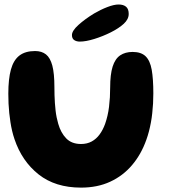

<svg xmlns="http://www.w3.org/2000/svg" viewBox="-20 -815 753 854"><path d="M340.5 19.5Q226 19.5 151.8 -39.2Q77.5 -98 44.5 -196Q38.5 -213.5 34 -232.5Q29.5 -251.5 26.5 -271.2Q23.5 -291 21.2 -311.8Q19 -332.5 18 -354Q17 -375.5 17 -398Q17 -463.5 28.5 -505.5Q40 -547.5 66.2 -567.8Q92.5 -588 136 -588Q165.5 -588 184.5 -573Q203.5 -558 212.8 -523Q222 -488 222 -427.5Q222 -409.5 222.5 -391.5Q223 -373.5 224.2 -356.5Q225.5 -339.5 227.2 -323.5Q229 -307.5 232 -292.8Q235 -278 239 -264.5Q250.5 -224 274.8 -199.2Q299 -174.5 340.5 -174.5Q367.5 -174.5 388 -185.8Q408.5 -197 423.2 -217.2Q438 -237.5 447.5 -264Q453.5 -281 458 -300.2Q462.5 -319.5 465 -340.2Q467.5 -361 468.8 -382.5Q470 -404 470 -425.5Q470 -484 481 -518.8Q492 -553.5 514.5 -568.8Q537 -584 570 -584Q607.5 -584 627.5 -564.8Q647.5 -545.5 654.8 -504.8Q662 -464 662 -399.5Q662 -376.5 660.8 -354.8Q659.5 -333 657.2 -311.8Q655 -290.5 651.2 -270.2Q647.5 -250 642.5 -230.8Q637.5 -211.5 631 -193.5Q608 -128.5 567.5 -80.8Q527 -33 470.2 -6.8Q413.5 19.5 340.5 19.5ZM335 -630Q320 -630 310 -636.8Q300 -643.5 300 -659Q300 -678 328.8 -704Q357.5 -730 398.5 -755Q427.5 -772 457.2 -783.5Q487 -795 507.5 -795Q529 -795 540.8 -785Q552.5 -775 552.5 -753Q552.5 -729.5 530.5 -709.2Q508.5 -689 472.5 -671Q437.5 -653.5 399.8 -641.8Q362 -630 335 -630Z"/></svg>

Font: Gluten SemiBold
Style: Regular
Weight: 600
Designer: Tyler Finck
Foundry: Etcetera Type Company
Version: Version 1.300